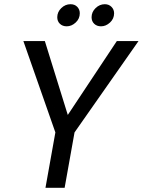

<svg xmlns="http://www.w3.org/2000/svg" viewBox="-20 -892 678 912"><path d="M91 -697H193L302 -346L535 -697H638L334 -263L287 0H196L243 -263ZM297 -767Q277 -767 264.5 -779Q252 -791 252 -810Q252 -835 271 -853.5Q290 -872 315 -872Q335 -872 347 -859.5Q359 -847 359 -829Q359 -803 339.5 -785Q320 -767 297 -767ZM460 -767Q440 -767 427.5 -779Q415 -791 415 -810Q415 -835 434 -853.5Q453 -872 478 -872Q497 -872 509.5 -859.5Q522 -847 522 -829Q522 -803 502.5 -785Q483 -767 460 -767Z"/></svg>

Font: SVN-Poppins
Style: Italic
Weight: 400
Italic angle: -10°
Designer: Ninad Kale (Devanagari), Jonny Pinhorn (Latin)
Foundry: Indian Type Foundry
Version: Version 3.002 2017; ttfautohint (v1.8.3)